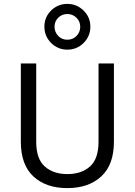

<svg xmlns="http://www.w3.org/2000/svg" viewBox="-20 -955 694 986"><path d="M326 -935Q374 -935 409 -901Q444 -867 444 -818Q444 -769 409.5 -734.5Q375 -700 326 -700Q277 -700 242.5 -734.5Q208 -769 208 -818Q208 -867 242.5 -901Q277 -935 326 -935ZM326 -751Q354 -751 373 -770.5Q392 -790 392 -817.5Q392 -845 372.5 -864Q353 -883 326 -883Q298 -883 279 -864Q260 -845 260 -818Q260 -791 278.5 -771Q297 -751 326 -751ZM87 -227V-629H166V-227Q166 -139 210 -100Q254 -61 326 -61Q398 -61 442 -100Q486 -139 486 -227V-629H565V-227Q565 -109 500 -49Q435 11 325.5 11Q216 11 151.5 -49Q87 -109 87 -227Z"/></svg>

Font: Karmilla
Style: Regular
Weight: 400
Designer: Jonathan Pinhorn
Version: Version 1.000